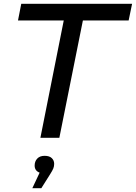

<svg xmlns="http://www.w3.org/2000/svg" viewBox="-20 -720 710 1003"><path d="M191 0 313 -613H74L91 -700H670L652 -613H413L290 0ZM149 263 187 182Q161 172 161 145Q161 123 174.5 108.5Q188 94 213 94Q238 94 250.5 106Q263 118 263 136Q263 149 258.5 160Q254 171 242 190L196 263Z"/></svg>

Font: Montserrat Medium
Style: Italic
Weight: 500
Italic angle: -11.3°
Designer: Julieta Ulanovsky
Foundry: Julieta Ulanovsky
Version: Version 9.000; ttfautohint (v1.8.4.7-5d5b)